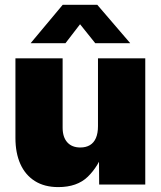

<svg xmlns="http://www.w3.org/2000/svg" viewBox="-20 -764 665 795"><path d="M221.2 10.7Q164.1 10.7 124.3 -14.4Q84.5 -39.6 64.2 -85.2Q43.9 -130.9 43.9 -192.4V-522.5H239.3V-235.4Q239.3 -196.3 258.5 -174.8Q277.8 -153.3 312.5 -153.3Q335.9 -153.3 352.3 -163.1Q368.7 -172.9 377.2 -192.6Q385.7 -212.4 385.7 -241.7V-522.5H581.5V0H390.6L389.6 -141.6H410.6Q387.7 -75.2 343.5 -32.2Q299.3 10.7 221.2 10.7ZM251 -585H107.4V-585.9L239.7 -744.1H382.8L518.6 -585.9V-585H374.5L311.5 -663.6Z"/></svg>

Font: Inter 28pt Black
Style: Regular
Weight: 900
Designer: Rasmus Andersson
Foundry: rsms
Version: Version 4.001;git-66647c0bb